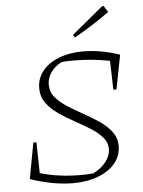

<svg xmlns="http://www.w3.org/2000/svg" viewBox="-59 -923 731 979"><g transform="rotate(-5 306.5 -433.0)"><path d="M521 -447 517 -595Q473 -604 425.5 -608.5Q378 -613 335 -613Q317 -613 300.5 -612.5Q284 -612 270 -610Q236 -593 215.5 -564Q195 -535 195 -501Q195 -464 218.5 -436Q242 -408 279.5 -384Q317 -360 359 -337Q401 -314 438.5 -288.5Q476 -263 499.5 -231.5Q523 -200 523 -159Q523 -109 491.5 -71Q460 -33 404 -11.5Q348 10 275 10Q176 10 57 -30L91 -214H107L110 -56Q205 -28 318 -28Q350 -28 382 -31Q423 -51 447.5 -82.5Q472 -114 472 -148Q472 -182 448 -209Q424 -236 387 -259Q350 -282 308.5 -304.5Q267 -327 229.5 -353Q192 -379 168.5 -411.5Q145 -444 145 -487Q145 -537 175.5 -575Q206 -613 260 -634Q314 -655 385 -655Q473 -655 571 -622L537 -447ZM349 -729 340 -743 501 -876H509L529 -844Q486 -813 441.5 -784.5Q397 -756 349 -729Z"/></g></svg>

Font: Piazzolla SC ExtraLight
Style: Italic
Weight: 200
Italic angle: -11.3°
Designer: Juan Pablo del Peral
Foundry: Huerta Tipografica
Version: Version 1.330